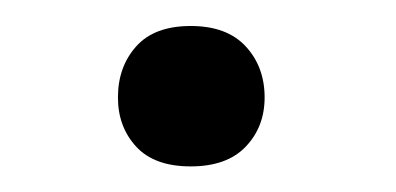

<svg xmlns="http://www.w3.org/2000/svg" viewBox="-20 -122 303 147"><path d="M70.3 -47.4Q70.3 -70.8 84.2 -86.4Q98.1 -102.1 126 -102.1Q153.8 -102.1 168.2 -86.4Q182.6 -70.8 182.6 -47.4Q182.6 -24.9 168.2 -9.8Q153.8 5.4 126 5.4Q98.1 5.4 84.2 -9.8Q70.3 -24.9 70.3 -47.4Z"/></svg>

Font: MAUL Condensed
Style: Condensed Regular
Weight: 400
Designer: MAUL
Version: Version 1.0; 2020; ttfautohint (v1.8.3)